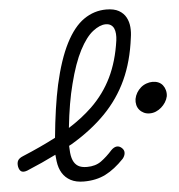

<svg xmlns="http://www.w3.org/2000/svg" viewBox="-107 -790 791 850"><g transform="rotate(-5 288.5 -365.0)"><path d="M411 -75Q370 -32 328.5 -11Q287 10 232 10Q197 10 173.5 -2.5Q150 -15 136.5 -37Q123 -59 119 -90Q117 -104 116 -119Q56 -89 -14 -60Q-30 -54 -39.5 -58.5Q-49 -63 -53 -80Q-56 -97 -50.5 -107.5Q-45 -118 -28 -125Q54 -159 121 -194Q134 -330 155 -427Q180 -538 215.5 -607.5Q251 -677 296.5 -708.5Q342 -740 396 -740Q431 -740 452 -728Q473 -716 483.5 -696.5Q494 -677 496 -653.5Q498 -630 494 -606Q481 -502 444 -421.5Q407 -341 344.5 -277Q282 -213 193 -160Q187 -157 180 -153Q180 -143 181 -135Q182 -107 189.5 -89Q197 -71 211.5 -62Q226 -53 251 -53Q289 -53 314.5 -71.5Q340 -90 365 -118Q377 -130 389 -131.5Q401 -133 412 -123Q423 -113 422 -100Q421 -87 411 -75ZM186 -232Q245 -269 291 -313Q348 -368 382 -438Q416 -508 429 -600Q431 -615 430 -629Q429 -643 424.5 -653Q420 -663 411 -669Q402 -675 388 -675Q362 -675 331 -651Q300 -627 271 -571.5Q242 -516 219 -425Q198 -345 186 -232ZM491 -334Q494 -349 501.5 -361.5Q509 -374 520 -383.5Q531 -393 545 -398Q559 -403 572 -403Q587 -403 598.5 -398Q610 -393 617.5 -383.5Q625 -374 628.5 -361Q632 -348 630 -334Q627 -320 619 -307.5Q611 -295 600 -285.5Q589 -276 576 -270.5Q563 -265 548 -265Q534 -265 522.5 -270.5Q511 -276 503 -285.5Q495 -295 492 -307.5Q489 -320 491 -334Z"/></g></svg>

Font: Maple Mono ExtraLight
Style: Italic
Weight: 275
Italic angle: -10°
Monospace: yes
Designer: subframe7536
Version: Version 7.000